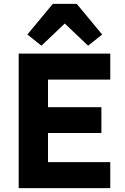

<svg xmlns="http://www.w3.org/2000/svg" viewBox="-20 -976 647 996"><path d="M195 -739 122 -797 254 -956H378L510 -797L437 -739L316 -854ZM77 0V-698H552V-563H229V-420H506V-286H229V-135H552V0Z"/></svg>

Font: Anuphan
Style: Bold
Weight: 700
Designer: Mike Abbink, Paul van der Laan, Pieter van Rosmalen, Mint Tantisuwanna
Foundry: Bold Monday; Cadson Demak
Version: Version 3.002;hotconv 1.0.109;makeotfexe 2.5.65596